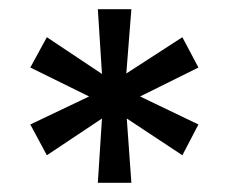

<svg xmlns="http://www.w3.org/2000/svg" viewBox="-20 -708 499 418"><path d="M193 -310 202 -450 82 -370 46 -437 174 -498 46 -561 82 -627 202 -547 193 -688H266L255 -548L377 -627L412 -561L285 -498L412 -437L377 -370L256 -450L266 -310Z"/></svg>

Font: Saira SemiExpanded SemiBold
Style: Regular
Weight: 600
Width: 6
Designer: Hector Gatti with collaboration of the Omnibus-Type team
Foundry: Omnibus-Type
Version: Version 1.101